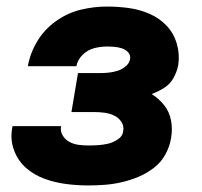

<svg xmlns="http://www.w3.org/2000/svg" viewBox="-20 -558 616 586"><path d="M250 8Q275 8 300.5 6Q326 4 352 -2Q378 -8 403 -18.5Q428 -29 450 -46Q472 -63 485 -87Q498 -111 502 -136Q507 -164 502 -190.5Q497 -217 481 -237Q465 -257 443 -271Q462 -278 480.5 -289.5Q499 -301 509.5 -320Q520 -339 524 -359Q529 -393 519.5 -425Q510 -457 488 -480Q466 -503 436 -516Q406 -529 373 -533.5Q340 -538 306 -538Q267 -538 227 -528.5Q187 -519 151.5 -494Q116 -469 94 -432.5Q72 -396 65 -356H213Q217 -376 232.5 -391Q248 -406 267.5 -411Q287 -416 306 -416Q318 -416 329.5 -415Q341 -414 352 -410.5Q363 -407 371 -398.5Q379 -390 377 -378Q375 -365 363.5 -355.5Q352 -346 339 -342Q326 -338 313 -336.5Q300 -335 287 -335H218L198 -216H268Q283 -216 298.5 -214Q314 -212 328 -205.5Q342 -199 350.5 -186Q359 -173 356 -157Q354 -142 339.5 -132.5Q325 -123 310 -119.5Q295 -116 280 -115Q265 -114 250 -114Q235 -114 220 -116Q205 -118 192.5 -124.5Q180 -131 172 -143.5Q164 -156 166 -171L167 -173H18Q18 -169 17 -166Q11 -131 23 -99Q35 -67 59.5 -45.5Q84 -24 115.5 -12.5Q147 -1 181 3.5Q215 8 250 8Z"/></svg>

Font: Iosevka Sparkle Heavy
Style: Italic
Weight: 900
Italic angle: -9°
Designer: Belleve Invis
Foundry: Belleve Invis
Version: Version 4.5.0; ttfautohint (v1.8.3)